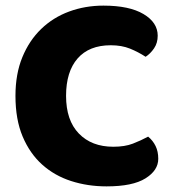

<svg xmlns="http://www.w3.org/2000/svg" viewBox="-20 -645 611 683"><path d="M374 -484Q297 -484 256 -437Q215 -390 215 -304Q215 -217 260.5 -170Q306 -123 383 -123Q424 -123 452.5 -134Q481 -145 507 -159Q524 -145 533.5 -125.5Q543 -106 543 -80Q543 -39 497.5 -10.5Q452 18 359 18Q292 18 233 -1Q174 -20 130 -59.5Q86 -99 60.5 -159.5Q35 -220 35 -304Q35 -382 59.5 -441.5Q84 -501 126.5 -542Q169 -583 226 -604Q283 -625 348 -625Q440 -625 490.5 -595Q541 -565 541 -518Q541 -492 528 -473Q515 -454 498 -443Q472 -460 442.5 -472Q413 -484 374 -484Z"/></svg>

Font: Baloo Thambi
Style: Regular
Weight: 400
Designer: Aadarsh Rajan and Ek Type
Foundry: Ek Type
Version: Version 1.443;PS 1.000;hotconv 16.6.51;makeotf.lib2.5.65220;